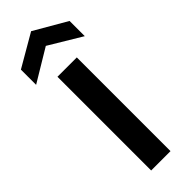

<svg xmlns="http://www.w3.org/2000/svg" viewBox="-267 -780 798 798"><g transform="rotate(-45 132.0 -381.0)"><path d="M-11.2 -589.8V-679.2L131.8 -762.2L274.9 -679.2V-589.8L131.8 -675.8ZM75.2 0V-550.8H189V0Z"/></g></svg>

Font: Poppins Medium
Style: Regular
Weight: 500
Designer: Ninad Kale (Devanagari), Jonny Pinhorn (Latin)
Foundry: Indian Type Foundry
Version: 4.004